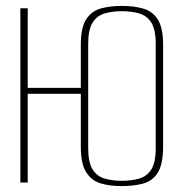

<svg xmlns="http://www.w3.org/2000/svg" viewBox="-20 -619 623 651"><path d="M392 12Q353 12 322 3Q291 -6 272.5 -34.5Q254 -63 254 -122V-301H74V0H49V-591H74V-321H254V-467Q254 -526 272.5 -554Q291 -582 322.5 -590.5Q354 -599 394 -599Q434 -599 465.5 -590Q497 -581 515 -553Q533 -525 533 -467V-122Q533 -62 515 -33.5Q497 -5 465 3.5Q433 12 392 12ZM393 -6Q426 -6 452 -13.5Q478 -21 493 -44.5Q508 -68 508 -117V-470Q508 -519 493 -542.5Q478 -566 452 -573.5Q426 -581 393 -581Q361 -581 335 -573.5Q309 -566 294 -542.5Q279 -519 279 -470V-117Q279 -68 294 -44.5Q309 -21 335 -13.5Q361 -6 393 -6Z"/></svg>

Font: Alumni Sans SC Thin
Style: Regular
Weight: 100
Designer: Robert E. Leuschke
Foundry: Robert E. Leuschke
Version: Version 1.018